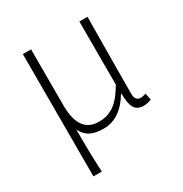

<svg xmlns="http://www.w3.org/2000/svg" viewBox="-156 -599 855 898"><g transform="rotate(-30 271.5 -150.0)"><path d="M91.8 180.2V-480H136.2V-178.2Q136.2 -27.8 242.2 -27.8Q263.2 -27.8 279.8 -31.7Q296.4 -35.6 316.2 -46.6Q335.9 -57.6 356.2 -80.6Q376.5 -103.5 397 -139.2V-480H440.9Q440.4 -432.6 439.7 -347.7Q439 -262.7 438.5 -193.6Q438 -124.5 438 -64Q438 -45.9 446.3 -36.4Q454.6 -26.9 467.8 -26.9Q478 -26.9 496.1 -33.2L503.9 2.9Q482.4 12.2 461.9 12.2Q427.2 12.2 413.1 -11.2Q398.9 -34.7 398.9 -88.9H396Q336.4 11.2 245.1 11.2Q204.6 11.2 177.2 -1.7Q149.9 -14.6 131.8 -48.8Q131.8 90.8 137.2 180.2Z"/></g></svg>

Font: Source Sans Pro Light
Style: Regular
Weight: 300
Designer: Paul D. Hunt
Foundry: Adobe Systems Incorporated
Version: Version 2.020;PS 2.0;hotconv 1.0.86;makeotf.lib2.5.63406